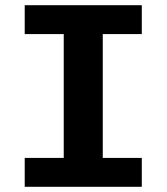

<svg xmlns="http://www.w3.org/2000/svg" viewBox="-20 -718 640 738"><path d="M75 0V-111H225V-587H75V-698H525V-587H375V-111H525V0Z"/></svg>

Font: Lilex
Style: Regular
Weight: 400
Monospace: yes
Designer: Mike Abbink, Paul van der Laan, Pieter van Rosmalen, Mikhael Khrustik
Foundry: Mikhael Khrustik
Version: Version 2.510